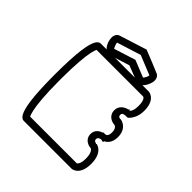

<svg xmlns="http://www.w3.org/2000/svg" viewBox="-191 -822 1001 1001"><g transform="rotate(45 310.0 -321.0)"><path d="M190.1 -595.5C241.8 -611.4 278.2 -623.1 322.7 -637.3L430 -594C430 -591.5 429.1 -584.8 425.1 -577.6C420.7 -568.5 416.8 -563.9 414.6 -562.1C383.5 -574.6 352.5 -587.2 321.5 -599.7L202.5 -562C200.7 -564 197.5 -568.5 194.5 -577.2C191.6 -585.9 190 -592.9 190 -594C190 -594.6 190 -595.1 190.1 -595.5ZM429 -336.6C429 -295.5 464.6 -283.1 483.8 -282.6C487.6 -281.6 503 -275.8 503 -245.9C503 -229.2 498.3 -221.8 494.7 -218.3C490.6 -214.4 487.5 -214 486.4 -214C486.1 -214 486 -214 486 -214H470V-211C451.6 -205.6 429 -191.2 429 -161.5C429 -121.6 463.5 -110 482.6 -109.1C485.3 -107.9 489.9 -105.1 494.4 -96.8C498.8 -88.8 503 -75.3 503 -52.8C503 -26.6 497.5 -14.4 492.7 -7.6C489.1 -2.5 487 -2 486.3 -2C486.1 -2 486 -2 486 -2H142.5C140 -6.6 135.9 -16.5 131.8 -35.4C124.4 -69.6 117 -133.1 117 -248C117 -364 124.1 -427 131.2 -460.7C135.1 -479.1 139.1 -488.6 141.4 -493H484.2C486.5 -492.6 490.4 -491.5 494.7 -484.6C498.8 -478 503 -465.2 503 -441.8C503 -415.3 497.5 -403 492.7 -396.1C489.1 -391.1 487 -390.6 486.3 -390.6C486.1 -390.6 486 -390.7 486 -390.7C483.7 -397 481.3 -397 479 -390.7C455.4 -386.1 429 -368.2 429 -336.6ZM516 -131.9C505.1 -142.4 493.7 -145.6 490 -146.6C489.9 -146.7 489.8 -146.7 489.7 -146.7L488.4 -147.1C486.9 -142 485.5 -142 484 -147.1C479.4 -147.1 468 -148.5 468 -162.6C468 -176.2 483.4 -179.6 492 -180.1C496.7 -176 501.3 -176 506 -180.1V-184.1C522.8 -191.8 542 -211.1 542 -250.2C542 -314.6 494.5 -326 486 -326H484C479 -326 468 -326.5 468 -341.2C468 -345.8 469.2 -349.1 471.4 -351.9C475.5 -355.3 486.1 -357.2 490 -357.4H497C497 -357.4 497.6 -357.3 498.5 -357.3C502.9 -357.3 506.7 -357.6 510.1 -361.1C516.1 -367 542 -392.4 542 -444C542 -487.5 528.3 -510.4 513 -521.7C500.9 -531.1 489.5 -532 486 -532H440.4C447.4 -538 454.2 -547 460.1 -559.8C466.5 -573.8 469 -585.1 469 -594C469 -615.6 455.6 -624.9 451.5 -627C411.2 -644.2 368 -661.5 324.8 -678.7L173.1 -630.6C164.3 -628.1 151 -616.8 151 -594C151 -574.9 158.5 -551 173 -535.6C174.2 -534.4 175.5 -533.2 176.8 -532H134C125.3 -532 115.3 -526.6 107.5 -512.5C92.1 -484.7 78 -418.6 78 -248.3C78 -78.1 92.1 -11.6 107.5 16.4C115.3 31.2 125.2 37 134 37H486C489.8 37 501.1 35.8 513.1 26.2C528.3 14.4 542 -9.2 542 -53.7C542 -95.1 529.8 -118.8 516 -131.9ZM238.9 -532C265.8 -540.4 292.6 -548.9 319.5 -557.3C341.1 -548.8 362.9 -540.5 384.5 -532Z"/></g></svg>

Font: Platiipus Bold
Style: Bold
Weight: 400
Version: Version 001.000